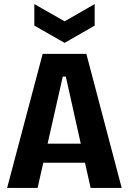

<svg xmlns="http://www.w3.org/2000/svg" viewBox="-20 -925 634 945"><path d="M15 0 190 -660H405L579 0H426L304 -548H289L165 0ZM134 -124V-218H476V-124ZM149 -905 298 -820 446 -905V-799L298 -714L149 -799Z"/></svg>

Font: Bricolage Grotesque SemiCondensed
Style: Bold
Weight: 700
Width: 4
Designer: Mathieu Triay
Foundry: Atelier Triay
Version: Version 1.001;gftools[0.9.33.dev8+g029e19f]